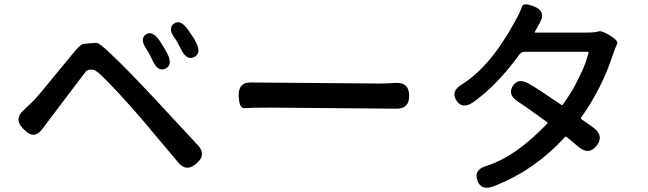

<svg xmlns="http://www.w3.org/2000/svg" viewBox="-20 -832 3040 901"><path d="M901 -64Q855 -23 816 -70L642 -277Q533 -403 453 -481Q426 -507 407.5 -505.5Q389 -504 384 -498Q366 -475 348 -451L178 -226Q140 -176 96 -221L87 -230Q45 -273 90 -314L99 -323Q121 -343 142 -364Q155 -377 257 -502L297 -550Q316 -574 336 -597Q360 -625 371 -626Q401 -629 431 -631Q445 -632 497 -582Q572 -512 701 -374L908 -151Q950 -107 904 -67ZM757 -510Q721 -493 696 -548Q677 -588 669 -599Q634 -648 664 -670Q695 -691 729 -641Q757 -598 765 -581Q792 -528 757 -510ZM891 -564Q856 -547 830 -600Q809 -642 802 -650Q765 -698 796 -721Q826 -743 861 -694Q890 -654 899 -635Q927 -582 891 -564Z M1100 -383Q1098 -446 1158 -445L1761 -440Q1790 -440 1819 -442L1838 -443Q1899 -446 1900 -385Q1902 -322 1841 -322L1246 -327Q1154 -327 1128 -324.5Q1102 -322 1100 -383Z M2294 43Q2237 64 2220 14Q2203 -35 2261 -53Q2398 -95 2548 -252Q2551 -256 2547 -259Q2447 -332 2411 -355Q2361 -387 2386 -428Q2411 -469 2462 -439Q2511 -411 2614 -340Q2618 -337 2621 -341Q2661 -397 2683 -440Q2696 -466 2709 -493Q2728 -533 2742 -584Q2743 -589 2738 -589H2442Q2427 -589 2418 -577Q2311 -430 2200 -352Q2150 -318 2122 -360Q2094 -403 2146 -435Q2282 -519 2398 -734Q2423 -779 2429.5 -801Q2436 -823 2490 -800Q2544 -777 2512 -723L2490 -683Q2487 -679 2492 -679H2728Q2773 -679 2788 -684.5Q2803 -690 2843 -665Q2884 -640 2876 -625Q2868 -610 2857 -578Q2805 -418 2707 -280Q2704 -276 2708 -273Q2762 -235 2769 -230Q2815 -192 2779 -147Q2742 -103 2696 -142L2639 -189Q2635 -193 2631 -189Q2486 -30 2294 43Z"/></svg>

Font: Resource Han Rounded KR Medium
Style: Regular
Weight: 500
Designer: Cyano Hao (round all glyphs); Ryoko NISHIZUKA 西塚涼子 (kana, bopomofo & ideographs); Paul D. Hunt (Latin, Greek & Cyrillic)
Foundry: Cyano Hao
Version: 0.990